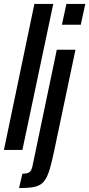

<svg xmlns="http://www.w3.org/2000/svg" viewBox="-32 -763 454 977"><path d="M-12 0 143 -743H239L82 0ZM283 -637 306 -743H402L379 -637ZM65 194 82 121Q102 121 112.5 116Q123 111 128 99.5Q133 88 136 69L257 -510H352L243 8Q232 59 222.5 92.5Q213 126 201 146.5Q189 167 172 177Q155 187 129 190.5Q103 194 65 194Z"/></svg>

Font: Saira UltraCondensed
Style: Bold Italic
Weight: 700
Width: 1
Italic angle: -12°
Designer: Hector Gatti with collaboration of the Omnibus-Type team
Foundry: Omnibus-Type
Version: Version 1.101